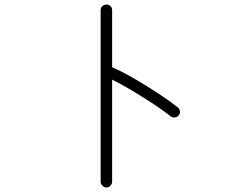

<svg xmlns="http://www.w3.org/2000/svg" viewBox="-20 -806 1040 851"><path d="M452 25Q442 25 434 17Q426 9 426 -1V-761Q426 -772 434 -779Q442 -786 452 -786Q462 -786 469.5 -779Q477 -772 477 -761V-508Q523 -488 577 -456.5Q631 -425 682 -391.5Q733 -358 768 -330Q776 -323 777.5 -313Q779 -303 772 -295Q766 -287 755.5 -285.5Q745 -284 737 -290Q706 -315 661 -344.5Q616 -374 568 -403Q520 -432 477 -453V-1Q477 9 469.5 17Q462 25 452 25Z"/></svg>

Font: Kurewa Gothic CJK TC Regular
Style: Regular
Weight: 400
Designer: Max Yao
Foundry: Max-Everyday
Version: Version 1.071; ttfautohint (v1.8.3)